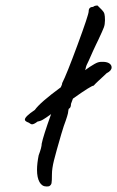

<svg xmlns="http://www.w3.org/2000/svg" viewBox="-20 -674 424 695"><path d="M384 -430Q384 -418 366 -409L350 -394Q345 -389 336.5 -381.5Q328 -374 319 -364Q310 -364 244 -317L237 -298Q237 -287 232 -282Q229 -282 228 -277.5Q227 -273 227 -271Q227 -261 211 -218L202 -189Q183 -124 175.5 -94Q168 -64 168 -43Q168 -18 166.5 -11Q165 -4 158 0Q155 1 148 1Q132 1 123 -15Q114 -31 114 -59Q114 -82 120 -112Q131 -141 131 -154Q136 -180 165 -261L148 -249Q146 -248 137 -242Q128 -236 116 -234Q103 -224 96 -224Q92 -224 84 -230Q70 -235 70 -241Q70 -252 106 -276Q125 -303 200 -358Q201 -361 203 -365Q205 -369 205 -373Q221 -404 261 -512.5Q301 -621 301 -633Q301 -649 317 -649Q322 -654 333 -654L349 -638Q356 -631 358 -623.5Q360 -616 360 -601Q360 -586 356 -575Q352 -564 336 -530Q333 -523 328 -513.5Q323 -504 317 -490Q315 -485 301 -454Q291 -434 291 -431Q291 -428 288 -420Q296 -426 305 -432Q325 -445 334 -448Q343 -451 357 -450Q370 -449 377 -443.5Q384 -438 384 -430Z"/></svg>

Font: Caveat
Style: Regular
Weight: 400
Designer: Pablo Impallari
Foundry: Pablo Impallari
Version: Version 1.500; ttfautohint (v1.6)